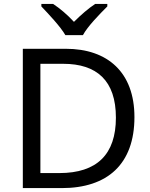

<svg xmlns="http://www.w3.org/2000/svg" viewBox="-20 -964 770 984"><path d="M315 -784H405C429 -829 492 -893 530 -931V-944H468C433 -921 395 -888 359 -852C326 -888 287 -921 252 -944H192V-931C228 -893 289 -829 315 -784ZM669 -364C669 -593 532 -714 317 -714H97V0H296C531 0 669 -123 669 -364ZM574 -361C574 -173 477 -77 284 -77H187V-637H304C476 -637 574 -551 574 -361Z"/></svg>

Font: Noto Sans Nandinagari
Style: Regular
Weight: 400
Designer: Ek Type
Foundry: Ek Type
Version: Version 1.002